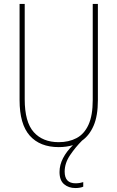

<svg xmlns="http://www.w3.org/2000/svg" viewBox="-20 -734 594 971"><path d="M307 134Q307 193 362 193Q374 193 385 191Q396 189 401 187V210Q395 213 384.5 215Q374 217 361 217Q327 217 304 197.5Q281 178 281 136Q281 100 299 65.5Q317 31 349 0Q316 10 277 10Q182 10 130.5 -48Q79 -106 79 -228V-714H105V-232Q105 -117 150.5 -66Q196 -15 277 -15Q328 -15 367 -35.5Q406 -56 427.5 -103Q449 -150 449 -228V-714H475V-227Q475 -148 453.5 -98.5Q432 -49 395 -23Q362 10 334.5 50.5Q307 91 307 134Z"/></svg>

Font: Noto Sans Georgian Condensed Thin
Style: Regular
Weight: 100
Width: 3
Designer: Monotype Design Team, Akaki Razmadze
Foundry: Google LLC
Version: Version 2.005; ttfautohint (v1.8.4.7-5d5b)